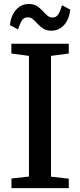

<svg xmlns="http://www.w3.org/2000/svg" viewBox="-20 -968 412 988"><path d="M129 -59.5V-680.5L38.5 -692.5V-743H334V-692.5L242.5 -680.5V-59L334 -48.5V0H39V-49.5ZM244.5 -810Q219.5 -810 203 -820.5Q186.5 -831 174.2 -844.5Q162 -858 150.2 -868.5Q138.5 -879 122.5 -879Q102 -879 91.2 -860.5Q80.5 -842 73 -816.5L31 -839Q37 -890.5 63.8 -919Q90.5 -947.5 128 -947.5Q153.5 -947.5 169.8 -937Q186 -926.5 198.5 -912.8Q211 -899 222.8 -888.5Q234.5 -878 250 -878Q270.5 -877.5 281.2 -896.2Q292 -915 299 -941L341.5 -918.5Q335.5 -866.5 308.8 -838.2Q282 -810 244.5 -810Z"/></svg>

Font: Merriweather 24pt Medium
Style: Regular
Weight: 500
Designer: Eben Sorkin
Foundry: Eben Sorkin
Version: Version 2.100